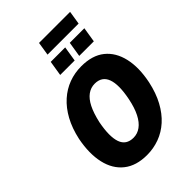

<svg xmlns="http://www.w3.org/2000/svg" viewBox="-293 -1145 1276 1276"><g transform="rotate(-45 345.0 -506.5)"><path d="M308 11Q207 11 144.5 -38.5Q82 -88 61.5 -177.5Q41 -267 64 -385Q82 -468 116 -530Q150 -592 196.5 -633.5Q243 -675 298.5 -695.5Q354 -716 416 -716Q519 -716 580.5 -666.5Q642 -617 662.5 -528Q683 -439 659 -322Q641 -238 607 -175.5Q573 -113 527 -71.5Q481 -30 425 -9.5Q369 11 308 11ZM326 -134Q363 -134 394 -156.5Q425 -179 448 -224Q471 -269 485 -338Q508 -453 486 -512Q464 -571 397 -571Q360 -571 329.5 -549Q299 -527 276.5 -482.5Q254 -438 238 -367Q216 -252 237 -193Q258 -134 326 -134ZM312 -929 327 -1024H619L604 -929ZM276 -774 293 -880H429L412 -774ZM455 -774 472 -880H609L592 -774Z"/></g></svg>

Font: Nunito Sans 10pt Condensed Black
Style: Italic
Weight: 900
Width: 3
Italic angle: -9°
Designer: Vernon Adams
Foundry: Vernon Adams
Version: Version 3.101;gftools[0.9.27]